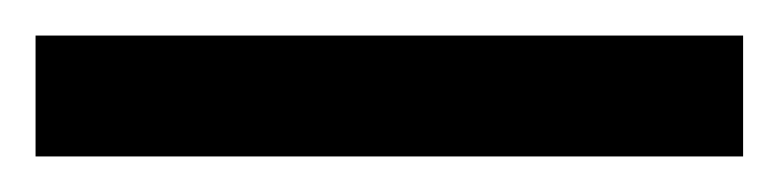

<svg xmlns="http://www.w3.org/2000/svg" viewBox="-22 70 438 108"><path d="M-2 158H396V90H-2Z"/></svg>

Font: Noto Sans Malayalam SemiCondensed
Style: Bold
Weight: 700
Width: 4
Designer: Jelle Bosma - Monotype Design Team
Foundry: Monotype Imaging Inc.
Version: Version 2.104